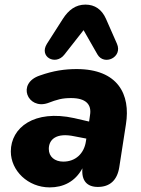

<svg xmlns="http://www.w3.org/2000/svg" viewBox="-20 -803 611 834"><path d="M196 11C254 11 306 -13 338 -72C333 -17 359 9 405 9C457 9 489 -20 498 -76L527 -263C548 -393 492 -503 313 -503C262 -503 212 -496 153 -475C51 -441 100 -326 187 -355C229 -371 250 -377 289 -377C352 -377 379 -350 371 -303L367 -275L302 -290C129 -328 27 -249 27 -145C27 -62 101 11 196 11ZM488 -613 440 -722C422 -762 392 -783 351 -783C309 -783 278 -760 253 -721L184 -613C148 -556 221 -517 259 -565L343 -672L403 -567C432 -516 514 -554 488 -613ZM192 -156C192 -196 223 -228 303 -211L355 -201L353 -188C345 -136 308 -101 255 -101C218 -101 192 -122 192 -156Z"/></svg>

Font: SN Pro Heavy
Style: Italic
Weight: 800
Italic angle: -9°
Designer: Tobias Whetton
Foundry: Supernotes
Version: Version 1.001;Glyphs 3.2 (3249)